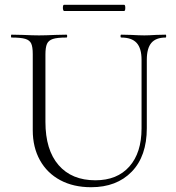

<svg xmlns="http://www.w3.org/2000/svg" viewBox="-20 -770 737 803"><path d="M487 -613Q484 -613 484 -619Q484 -625 487 -625L529 -624Q563 -622 584 -622Q602 -622 632 -624L673 -625Q675 -625 675 -619Q675 -613 673 -613Q632 -613 613 -590.5Q594 -568 594 -520V-234Q594 -117 531 -52Q468 13 361 13Q287 13 232 -16.5Q177 -46 147 -100Q117 -154 117 -225V-544Q117 -574 110.5 -588Q104 -602 85.5 -607.5Q67 -613 28 -613Q26 -613 26 -619Q26 -625 28 -625L76 -624Q118 -622 143 -622Q170 -622 212 -624L258 -625Q261 -625 261 -619Q261 -613 258 -613Q219 -613 201 -607Q183 -601 176.5 -586.5Q170 -572 170 -542V-260Q170 -143 225 -79.5Q280 -16 379 -16Q470 -16 521 -73.5Q572 -131 572 -233V-520Q572 -568 551.5 -590.5Q531 -613 487 -613ZM243 -737Q243 -750 248 -750H499Q504 -750 504 -737Q504 -724 499 -724H248Q246 -724 244.5 -728Q243 -732 243 -737Z"/></svg>

Font: Cormorant SC Light
Style: Regular
Weight: 300
Designer: Christian Thalmann (Catharsis Fonts)
Foundry: Catharsis Fonts
Version: Version 4.000